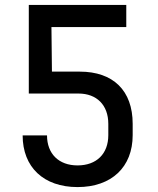

<svg xmlns="http://www.w3.org/2000/svg" viewBox="-20 -750 640 780"><path d="M295 10C433 10 519 -71 519 -201V-247C519 -382 440 -459 304 -459H191L189 -640H493V-730H97V-370H299C373 -370 420 -323 420 -247V-201C420 -125 372 -78 295 -78C219 -78 171 -125 171 -200H72C72 -71 157 10 295 10Z"/></svg>

Font: JetBrains Mono Medium
Style: Regular
Weight: 436
Monospace: yes
Designer: Philipp Nurullin, Konstantin Bulenkov
Foundry: JetBrains
Version: Version 2.305